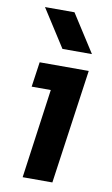

<svg xmlns="http://www.w3.org/2000/svg" viewBox="-86 -795 488 840"><g transform="rotate(10 158.0 -375.0)"><path d="M77 0 132 -397H47L63 -508H281L209 0ZM151 -583 44 -750H175L282 -583Z"/></g></svg>

Font: Finlandica SemiBold
Style: Italic
Weight: 600
Italic angle: -8°
Designer: Niklas Ekholm, Juho Hiilivirta, Jaakko Suomalainen
Foundry: Helsinki Type Studio
Version: Version 1.063